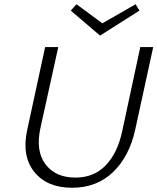

<svg xmlns="http://www.w3.org/2000/svg" viewBox="-20 -880 743 906"><path d="M638 -830 452 -712 314 -830 341 -860 463 -770 620 -860ZM642 -658H703L618 -268Q590 -141 513 -67.5Q436 6 320 6Q202 6 142 -68.5Q82 -143 108 -265L193 -658H255L171 -277Q147 -168 194.5 -105Q242 -42 336 -42Q423 -42 478.5 -99.5Q534 -157 556 -258Z"/></svg>

Font: EauTestText Semilight
Style: Italic
Weight: 300
Italic angle: -12°
Designer: Christian Thalmann (Catharsis Fonts)
Version: Version 0.001;PS 000.001;hotconv 1.0.88;makeotf.lib2.5.64775